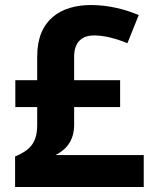

<svg xmlns="http://www.w3.org/2000/svg" viewBox="-20 -837 612 764"><path d="M342 -817C224 -817 128 -760 128 -613V-518H41V-411H128V-340C128 -264 95 -238 40 -214V-93H552V-220H201C236 -238 275 -270 275 -341V-411H458V-518H275V-612C275 -674 311 -696 354 -696C395 -696 441 -684 487 -665L532 -777C480 -799 414 -817 342 -817Z"/></svg>

Font: Noto Sans Kannada UI
Style: Bold
Weight: 700
Designer: Jelle Bosma - Monotype Design Team
Foundry: Monotype Imaging Inc.
Version: Version 2.005